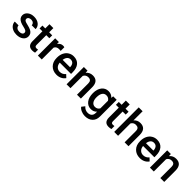

<svg xmlns="http://www.w3.org/2000/svg" viewBox="340 -2346 4150 4150"><g transform="rotate(45 2415.5 -271.0)"><path d="M356.9 -143.6Q356.9 -175.3 330.8 -191.9Q304.7 -208.5 244.1 -221.2Q183.6 -233.9 143.1 -253.4Q54.2 -296.4 54.2 -377.9Q54.2 -446.3 111.8 -492.2Q169.4 -538.1 258.3 -538.1Q353 -538.1 411.4 -491.2Q469.7 -444.3 469.7 -369.6H351.1Q351.1 -403.8 325.7 -426.5Q300.3 -449.2 258.3 -449.2Q219.2 -449.2 194.6 -431.2Q169.9 -413.1 169.9 -382.8Q169.9 -355.5 192.9 -340.3Q215.8 -325.2 285.6 -309.8Q355.5 -294.4 395.3 -273.2Q435.1 -252 454.3 -222.2Q473.6 -192.4 473.6 -149.9Q473.6 -78.6 414.6 -34.4Q355.5 9.8 259.8 9.8Q194.8 9.8 144 -13.7Q93.3 -37.1 64.9 -78.1Q36.6 -119.1 36.6 -166.5H151.9Q154.3 -124.5 183.6 -101.8Q212.9 -79.1 261.2 -79.1Q308.1 -79.1 332.5 -96.9Q356.9 -114.7 356.9 -143.6Z M725.6 -656.7V-528.3H818.8V-440.4H725.6V-145.5Q725.6 -115.2 737.5 -101.8Q749.5 -88.4 780.3 -88.4Q800.8 -88.4 821.8 -93.3V-1.5Q781.2 9.8 743.7 9.8Q606.9 9.8 606.9 -141.1V-440.4H520V-528.3H606.9V-656.7Z M1186 -419.9Q1162.6 -423.8 1137.7 -423.8Q1056.2 -423.8 1027.8 -361.3V0H909.2V-528.3H1022.5L1025.4 -469.2Q1068.4 -538.1 1144.5 -538.1Q1169.9 -538.1 1186.5 -531.2Z M1484.4 9.8Q1371.6 9.8 1301.5 -61.3Q1231.4 -132.3 1231.4 -250.5V-265.1Q1231.4 -344.2 1262 -406.5Q1292.5 -468.8 1347.7 -503.4Q1402.8 -538.1 1470.7 -538.1Q1578.6 -538.1 1637.5 -469.2Q1696.3 -400.4 1696.3 -274.4V-226.6H1351.1Q1356.4 -161.1 1394.8 -123Q1433.1 -85 1491.2 -85Q1572.8 -85 1624 -150.9L1688 -89.8Q1656.2 -42.5 1603.3 -16.4Q1550.3 9.8 1484.4 9.8ZM1470.2 -442.9Q1421.4 -442.9 1391.4 -408.7Q1361.3 -374.5 1353 -313.5H1579.1V-322.3Q1575.2 -381.8 1547.4 -412.4Q1519.5 -442.9 1470.2 -442.9Z M1898.4 -528.3 1901.9 -467.3Q1960.4 -538.1 2055.7 -538.1Q2220.7 -538.1 2223.6 -349.1V0H2105V-342.3Q2105 -392.6 2083.3 -416.7Q2061.5 -440.9 2012.2 -440.9Q1940.4 -440.9 1905.3 -376V0H1786.6V-528.3Z M2323.7 -268.1Q2323.7 -391.1 2381.6 -464.6Q2439.5 -538.1 2535.2 -538.1Q2625.5 -538.1 2677.2 -475.1L2682.6 -528.3H2789.6V-16.1Q2789.6 87.9 2724.9 147.9Q2660.2 208 2550.3 208Q2492.2 208 2436.8 183.8Q2381.3 159.7 2352.5 120.6L2408.7 49.3Q2463.4 114.3 2543.5 114.3Q2602.5 114.3 2636.7 82.3Q2670.9 50.3 2670.9 -11.7V-47.4Q2619.6 9.8 2534.2 9.8Q2441.4 9.8 2382.6 -64Q2323.7 -137.7 2323.7 -268.1ZM2441.9 -257.8Q2441.9 -178.2 2474.4 -132.6Q2506.8 -86.9 2564.5 -86.9Q2636.2 -86.9 2670.9 -148.4V-380.9Q2637.2 -440.9 2565.4 -440.9Q2506.8 -440.9 2474.4 -394.5Q2441.9 -348.1 2441.9 -257.8Z M3060.1 -656.7V-528.3H3153.3V-440.4H3060.1V-145.5Q3060.1 -115.2 3072 -101.8Q3084 -88.4 3114.7 -88.4Q3135.3 -88.4 3156.2 -93.3V-1.5Q3115.7 9.8 3078.1 9.8Q2941.4 9.8 2941.4 -141.1V-440.4H2854.5V-528.3H2941.4V-656.7Z M3360.8 -470.7Q3418.9 -538.1 3507.8 -538.1Q3676.8 -538.1 3679.2 -345.2V0H3560.5V-340.8Q3560.5 -395.5 3536.9 -418.2Q3513.2 -440.9 3467.3 -440.9Q3396 -440.9 3360.8 -377.4V0H3242.2V-750H3360.8Z M4031.7 9.8Q3918.9 9.8 3848.9 -61.3Q3778.8 -132.3 3778.8 -250.5V-265.1Q3778.8 -344.2 3809.3 -406.5Q3839.8 -468.8 3895 -503.4Q3950.2 -538.1 4018.1 -538.1Q4126 -538.1 4184.8 -469.2Q4243.7 -400.4 4243.7 -274.4V-226.6H3898.4Q3903.8 -161.1 3942.1 -123Q3980.5 -85 4038.6 -85Q4120.1 -85 4171.4 -150.9L4235.4 -89.8Q4203.6 -42.5 4150.6 -16.4Q4097.7 9.8 4031.7 9.8ZM4017.6 -442.9Q3968.8 -442.9 3938.7 -408.7Q3908.7 -374.5 3900.4 -313.5H4126.5V-322.3Q4122.6 -381.8 4094.7 -412.4Q4066.9 -442.9 4017.6 -442.9Z M4445.8 -528.3 4449.2 -467.3Q4507.8 -538.1 4603 -538.1Q4768.1 -538.1 4771 -349.1V0H4652.3V-342.3Q4652.3 -392.6 4630.6 -416.7Q4608.9 -440.9 4559.6 -440.9Q4487.8 -440.9 4452.6 -376V0H4334V-528.3Z"/></g></svg>

Font: Vazir Medium
Style: Medium
Weight: 500
Designer: Saber Rastikerdar
Foundry: Saber Rastikerdar
Version: Version 30.0.0